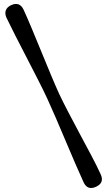

<svg xmlns="http://www.w3.org/2000/svg" viewBox="-20 -790 542 968"><path d="M218.5 -292.5Q236.5 -253.5 260.8 -197.2Q285 -141 310.8 -79.8Q336.5 -18.5 360.5 36.8Q384.5 92 401.5 129Q421.5 171.5 464.5 151.5Q507.5 131.5 487.5 88.5Q470 50 441.8 -3.5Q413.5 -57 382.2 -115.2Q351 -173.5 323 -227.2Q295 -281 277 -319.5Q259.5 -358 236.2 -413.8Q213 -469.5 188 -530.5Q163 -591.5 139.8 -647.2Q116.5 -703 99 -741Q79 -783.5 36 -764Q15 -754 9.2 -737.5Q3.5 -721 12.5 -701Q30 -664 57.2 -610.8Q84.5 -557.5 114.8 -498.8Q145 -440 172.8 -385.8Q200.5 -331.5 218.5 -292.5Z"/></svg>

Font: Fraunces 9pt Soft SemiBold
Style: Regular
Weight: 600
Version: Version 1.000;[b76b70a41]